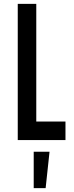

<svg xmlns="http://www.w3.org/2000/svg" viewBox="-20 -726 385 995"><path d="M72 -706H168V-96H319.3V0H72ZM154.7 60.5H236.7L216.5 248.9H154.7Z"/></svg>

Font: Lineal Thin
Style: Regular
Weight: 200
Designer: Created by Frank Adebiaye with contributions from Anton Moglia & Ariel Martín Pérez
Created by Frank ADEBIAYE with FontF
Foundry: Velvetyne Type Foundry
Version: Version 2.000;Glyphs 3.2 (3227)